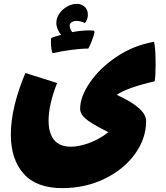

<svg xmlns="http://www.w3.org/2000/svg" viewBox="-20 -736 860 992"><path d="M784 -401Q784 -341 779 -316Q637 -283 583 -246Q735 -177 735 -111Q735 -20 677 60Q619 140 519.5 188Q420 236 302 236Q168 236 102 161.5Q36 87 36 -41Q36 -179 111 -359L275 -307Q231 -195 231 -113Q231 -48 259.5 -13Q288 22 347 22Q387 22 440 3Q493 -16 540 -53Q452 -97 423 -122Q394 -147 394 -174Q394 -236 445 -310.5Q496 -385 583.5 -443.5Q671 -502 776 -520Q784 -486 784 -401ZM469 -572Q466 -555 454.5 -525Q443 -495 436 -485Q399 -485 346 -478Q293 -471 252 -461Q248 -468 245.5 -484.5Q243 -501 243 -517Q243 -535 245 -540Q267 -549 296 -556Q271 -586 271 -618Q271 -643 287 -666Q303 -689 327.5 -702.5Q352 -716 376 -716Q395 -716 408 -708Q434 -692 434 -660Q434 -636 419 -617Q395 -628 376 -628Q361 -628 350.5 -621.5Q340 -615 340 -604Q340 -587 353 -570Q401 -579 441 -579L464 -578Z"/></svg>

Font: Lalezar
Style: Bold
Weight: 700
Designer: Borna Izadpanah
Foundry: Borna Izadpanah
Version: Version 1.003;January 24, 2021;FontCreator 13.0.0.2683 64-bi